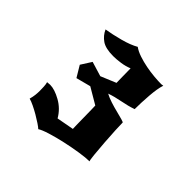

<svg xmlns="http://www.w3.org/2000/svg" viewBox="-113 -883 569 569"><g transform="rotate(45 171.5 -598.5)"><path d="M120 -408Q116 -412 105.5 -419Q95 -426 83 -433Q71 -440 58.5 -446Q46 -452 38 -454Q41 -465 42 -474Q43 -483 43 -491Q43 -499 42.5 -509Q42 -519 40 -525Q44 -525 46.5 -525.5Q49 -526 52 -526Q71 -526 97 -511.5Q123 -497 138 -471L192 -481Q192 -483 191.5 -497Q191 -511 191 -528Q191 -545 190.5 -559.5Q190 -574 190 -577L139 -607L93 -595L72 -630L93 -663L139 -649L187 -669Q187 -680 186.5 -693Q186 -706 186 -729Q172 -723 154.5 -720.5Q137 -718 124 -718Q92 -718 76 -729Q60 -740 52 -758Q77 -762 107 -770Q137 -778 156 -789Q167 -781 183.5 -775.5Q200 -770 218 -766.5Q236 -763 253.5 -761.5Q271 -760 284 -760Q286 -760 287.5 -760.5Q289 -761 291 -761Q285 -743 282.5 -711Q280 -679 280 -652Q260 -645 236 -640.5Q212 -636 192 -629Q203 -623 218.5 -618Q234 -613 248.5 -609.5Q263 -606 273 -603Q283 -600 283 -599Q283 -591 284 -568Q285 -545 287 -519Q289 -493 291 -472Q293 -451 295 -448Q280 -448 254 -444Q228 -440 201 -434Q174 -428 151.5 -421Q129 -414 120 -408Z"/></g></svg>

Font: New Rocker
Style: Regular
Weight: 400
Designer: Pablo Impallari, Brenda Gallo, Rodrigo Fuenzalida
Foundry: Pablo Impallari, Brenda Gallo, Rodrigo Fuenzalida
Version: Version 1.000; ttfautohint (v0.93) -l 8 -r 50 -G 200 -x 14 -